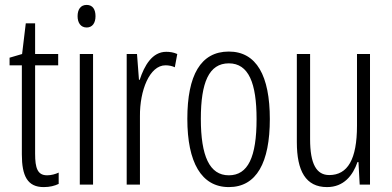

<svg xmlns="http://www.w3.org/2000/svg" viewBox="-20 -752 1595 782"><path d="M172 -38C133 -38 123 -67 123 -126V-486H217V-532H123V-657H85L70 -532L19 -517V-486H69V-123C69 -35 92 10 158 10C183 10 202 5 219 -3V-49C206 -43 189 -38 172 -38Z M333 -732C308 -732 296 -713 296 -686C296 -659 309 -640 333 -640C356 -640 369 -658 369 -686C369 -713 358 -732 333 -732ZM359 -532H305V0H359Z M657 -541C600 -541 568 -485 549 -427H546L538 -532H496V0H550V-279C549 -383 589 -486 654 -486C668 -486 682 -483 692 -478L702 -532C687 -539 671 -541 657 -541Z M1079 -267C1079 -443 1025 -542 912 -542C797 -542 743 -445 743 -268C743 -91 800 10 912 10C1025 10 1079 -90 1079 -267ZM798 -268C798 -416 831 -494 912 -494C993 -494 1025 -413 1025 -267C1025 -112 990 -38 912 -38C833 -38 798 -117 798 -268Z M1487 -532H1434V-240C1434 -103 1396 -39 1321 -39C1269 -39 1243 -84 1243 -185V-532H1189V-173C1189 -56 1225 10 1312 10C1380 10 1417 -37 1436 -92H1440L1445 0H1487Z"/></svg>

Font: Noto Sans Khmer UI ExtraCondensed Light
Style: Regular
Weight: 300
Width: 2
Designer: Danh Hong and the Monotype Design Team
Foundry: Monotype Imaging Inc.
Version: Version 2.002